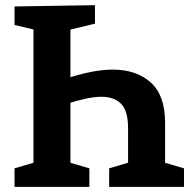

<svg xmlns="http://www.w3.org/2000/svg" viewBox="-20 -724 743 744"><path d="M237.3 -419.7Q287 -436.3 332.3 -445.3Q377.7 -454.3 417 -454.3Q509 -454.3 564.3 -404.3Q619.7 -354.3 619.7 -249V-70.3L600 -99L693 -71.7V0H403V-71.7L494.7 -99L476.3 -70.3V-226Q476.3 -294.7 449.2 -321.8Q422 -349 373.7 -349Q346 -349 311.3 -341.5Q276.7 -334 237.3 -321.3L253 -336.3V-70.3L234.7 -98.7L326.3 -71.7V0H36.3V-71.7L128.7 -99L109.7 -70.3V-633.7L129.3 -605L36.3 -627.3V-699L348 -704V-632.3L234.7 -605L253 -633.7V-395.3Z"/></svg>

Font: Bitter Thin
Style: Regular
Weight: 100
Designer: Sol Matas, and Bitter project Authors
Foundry: Sol Matas
Version: Version 2.002